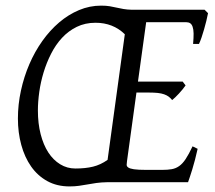

<svg xmlns="http://www.w3.org/2000/svg" viewBox="-20 -650 767 685"><path d="M249 -48.8Q284.7 -48.8 311.8 -55.4Q338.9 -62 363.8 -79.6L425.3 -527.8Q383.3 -568.8 320.8 -568.8Q283.7 -568.8 253.9 -554.2Q224.1 -539.6 201.4 -515.1Q178.7 -490.7 162.4 -458.5Q146 -426.3 135.5 -391.6Q125 -356.9 120.1 -321.8Q115.2 -286.6 115.2 -255.9Q115.2 -209.5 125 -171.4Q134.8 -133.3 152.3 -106.2Q169.9 -79.1 194.6 -64Q219.2 -48.8 249 -48.8ZM685.1 -119.1Q675.8 -77.1 666 -45.7Q656.2 -14.2 650.9 0H363.8Q340.3 0.5 323.5 2.9Q306.6 5.4 291.7 8.1Q276.9 10.7 262 12.9Q247.1 15.1 228 15.1Q183.1 15.1 148.7 -3.9Q114.3 -22.9 91.1 -55.9Q67.9 -88.9 55.9 -133.1Q43.9 -177.2 43.9 -227.1Q43.9 -277.3 54.7 -326.7Q65.4 -376 84.7 -420.9Q104 -465.8 131.1 -503.9Q158.2 -542 191.2 -570.1Q224.1 -598.1 262 -614Q299.8 -629.9 340.8 -629.9Q358.9 -629.9 371.6 -627.7Q384.3 -625.5 396 -622.8Q407.7 -620.1 420.4 -617.9Q433.1 -615.7 450.2 -615.2H710L722.2 -603Q719.7 -590.3 716.1 -575.2Q712.4 -560.1 708 -544.9Q703.6 -529.8 699 -516.1Q694.3 -502.4 689.9 -493.2H668.9Q670.9 -515.6 670.7 -530.5Q670.4 -545.4 667.2 -554.4Q664.1 -563.5 658.4 -567.1Q652.8 -570.8 644 -570.8H501.5L472.2 -358.9H631.8L642.1 -345.2Q637.2 -338.4 631.1 -330.8Q625 -323.2 618.4 -316.2Q611.8 -309.1 605.5 -303Q599.1 -296.9 594.2 -293Q588.4 -300.3 581.8 -305.2Q575.2 -310.1 565.7 -313.5Q556.2 -316.9 543 -318.4Q529.8 -319.8 511.2 -319.8H466.8L433.1 -75.2Q432.1 -67.9 431.9 -62.3Q431.6 -56.6 437.5 -52.5Q443.4 -48.3 458 -46.1Q472.7 -43.9 502 -43.9H558.1Q578.1 -43.9 592.5 -46.4Q606.9 -48.8 619.1 -57.4Q631.3 -65.9 642.3 -82.5Q653.3 -99.1 667 -127.9Z"/></svg>

Font: Gentium Plus Am
Style: Italic
Weight: 400
Italic angle: -8°
Designer: J. Victor Gaultney, Annie Olsen, Iska Routamaa, Becca Hirsbrunner
Foundry: SIL International
Version: Version 5.000